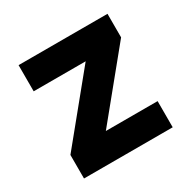

<svg xmlns="http://www.w3.org/2000/svg" viewBox="-121 -627 743 745"><g transform="rotate(-30 250.5 -254.0)"><path d="M51.3 -507.8V-390.6H313.5L449.7 -402.3V-507.8ZM448.7 -117.2H187.5L51.3 -105.5V0H448.7ZM216.8 -117.2 449.7 -402.3 284.2 -390.6 51.3 -105.5Z"/></g></svg>

Font: Giphurs
Style: Regular
Weight: 400
Version: Version 2.010